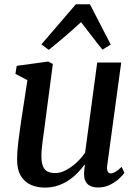

<svg xmlns="http://www.w3.org/2000/svg" viewBox="-20 -842 626 872"><path d="M183.5 10Q150 10 121.5 -2Q93 -14 75.5 -41.8Q58 -69.5 57.5 -117.5Q57.5 -134.5 59 -155.8Q60.5 -177 63.5 -200.5Q66.5 -224 69.8 -247.5Q73 -271 76 -292.5L104.5 -478L50 -506.5L56 -543L199 -562.5L220 -551.5L185.5 -289.5Q183 -268 180 -247Q177 -226 174.2 -206Q171.5 -186 169.8 -168Q168 -150 168 -134.5Q168 -104 175.2 -86.8Q182.5 -69.5 196.5 -62.8Q210.5 -56 230 -56Q255 -56 280.2 -69.5Q305.5 -83 328 -104Q350.5 -125 366.5 -148.5L421.5 -558H530.5L467 -91Q464.5 -72.5 469 -63.5Q473.5 -54.5 482.5 -54.5Q492 -54.5 503.5 -61Q515 -67.5 532.5 -84L545 -57Q540 -49 523.5 -33Q507 -17 481.8 -3.8Q456.5 9.5 425 9.5Q392.5 9.5 376.8 -7Q361 -23.5 362 -50.5Q361.5 -53 361.8 -57.8Q362 -62.5 362.8 -68.8Q363.5 -75 364.2 -81.2Q365 -87.5 365.5 -93L364 -94Q349.5 -74.5 331.5 -56Q313.5 -37.5 290.8 -22.5Q268 -7.5 241.5 1.2Q215 10 183.5 10ZM201.5 -615.5 168 -640.5 324.5 -822.5H388.5L483 -639.5L445.5 -616.5Q420.5 -646.5 397 -678Q373.5 -709.5 348 -741.5Q313.5 -709.5 276.5 -677.8Q239.5 -646 201.5 -615.5Z"/></svg>

Font: Merriweather 28pt Medium
Style: Italic
Weight: 500
Italic angle: -7.8°
Version: Version 2.101